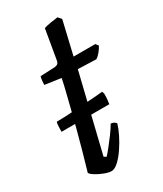

<svg xmlns="http://www.w3.org/2000/svg" viewBox="-174 -745 689 812"><g transform="rotate(-30 170.5 -339.0)"><path d="M22 -250Q22 -273 23 -283.5Q24 -294 26 -297Q42 -297 68 -298Q94 -299 123.5 -301Q153 -303 181 -305Q209 -307 229 -308.5Q249 -310 255 -311L259 -300Q259 -280 257.5 -268Q256 -256 255 -250ZM122 0Q109 0 88 -8Q67 -16 50.5 -26.5Q34 -37 31 -44Q45 -92 58.5 -140Q72 -188 84 -234Q96 -280 106 -320.5Q116 -361 124 -393Q132 -425 136 -447L58 -458Q58 -471 59.5 -482.5Q61 -494 63 -498L132 -501Q143 -502 148.5 -506.5Q154 -511 156 -524L180 -665Q191 -669 211 -672.5Q231 -676 249 -678L263 -662L225 -500H331L341 -487Q335 -475 324.5 -462Q314 -449 303 -442L214 -445L123 -70L134 -63Q143 -72 159 -92Q175 -112 192 -135Q209 -158 219 -176Q228 -176 235 -171.5Q242 -167 244 -163Q238 -142 224.5 -114.5Q211 -87 193 -60.5Q175 -34 156.5 -17Q138 0 122 0Z"/></g></svg>

Font: Texturina 12pt
Style: Italic
Weight: 400
Italic angle: -11°
Designer: Guillermo Torres Carreño
Foundry: Omnibus-Type
Version: Version 1.002